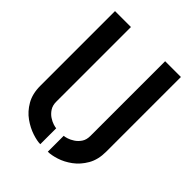

<svg xmlns="http://www.w3.org/2000/svg" viewBox="-202 -808 921 921"><g transform="rotate(45 258.5 -347.5)"><path d="M233 5Q211 5 177.5 -6Q144 -17 111.5 -40Q79 -63 57 -101Q35 -139 35 -193V-700H143V-193Q143 -168 154.5 -150.5Q166 -133 182 -122.5Q198 -112 212.5 -107.5Q227 -103 233 -103ZM284 5V-103Q291 -103 305.5 -107.5Q320 -112 336 -122.5Q352 -133 363.5 -150Q375 -167 375 -193V-700H482V-193Q482 -139 460 -101Q438 -63 406 -39.5Q374 -16 340.5 -5.5Q307 5 284 5Z"/></g></svg>

Font: Stick No Bills ExtraLight SemiBold
Style: Regular
Weight: 600
Version: Version 2.000